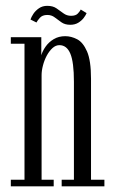

<svg xmlns="http://www.w3.org/2000/svg" viewBox="-20 -654 416 674"><path d="M18 0V-23H66V-500.5H18V-523.5H125V-460Q129 -474.5 140 -490.2Q151 -506 168.5 -516.5Q186 -527 209 -527Q230 -527 250.8 -516.2Q271.5 -505.5 285.5 -473.5Q299.5 -441.5 299.5 -377.5V-23H346.5V0H196.5V-23H239.5V-367Q239.5 -435.5 227 -465.5Q214.5 -495.5 188.5 -495.5Q175.5 -495.5 164.2 -485.2Q153 -475 144.2 -458.8Q135.5 -442.5 130.8 -424.2Q126 -406 126 -390V-23H168.5V0ZM226.5 -567Q208 -567 195.5 -575.8Q183 -584.5 172 -593Q161 -601.5 146 -601.5Q128.5 -601.5 119.5 -591Q110.5 -580.5 108 -575L87 -585.5Q90 -594.5 97.2 -605.5Q104.5 -616.5 116.8 -625Q129 -633.5 146 -633.5Q165.5 -633.5 178.2 -624.8Q191 -616 202.8 -607.2Q214.5 -598.5 229.5 -598.5Q246 -598.5 253.5 -606.8Q261 -615 263.5 -620.5L284 -608Q281 -600.5 273.8 -591Q266.5 -581.5 254.8 -574.2Q243 -567 226.5 -567Z"/></svg>

Font: Imbue 48pt Light
Style: Regular
Weight: 300
Designer: Tyler Finck
Foundry: Etcetera Type Company
Version: Version 1.102